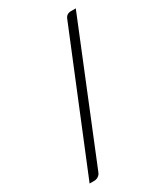

<svg xmlns="http://www.w3.org/2000/svg" viewBox="-192 -812 809 937"><g transform="rotate(-30 212.0 -344.0)"><path d="M334 -707Q343 -731 369 -731H396L91 18Q86 30 75.5 36.5Q65 43 54 43H27Z"/></g></svg>

Font: Aleo Light
Style: Regular
Weight: 300
Designer: Alessio Laiso
Foundry: Alessio Laiso
Version: Version 2.000